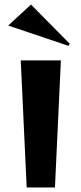

<svg xmlns="http://www.w3.org/2000/svg" viewBox="-20 -822 357 842"><path d="M71 -557H247L221 0H97ZM16 -710 116 -802 286 -630 280 -621Z"/></svg>

Font: Tiejili SC
Style: Regular
Weight: 400
Designer: Buernia
Foundry: Ershou Xiaoxi Press
Version: Version 1.100